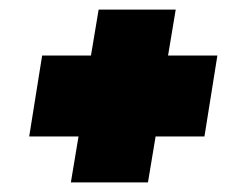

<svg xmlns="http://www.w3.org/2000/svg" viewBox="-20 -529 498 401"><path d="M128 -148 144 -244H41L68 -413H170L186 -509H347L331 -413H434L407 -244H305L289 -148Z"/></svg>

Font: Georama SemiCondensed Black
Style: Italic
Weight: 900
Width: 4
Italic angle: -9°
Designer: Jean-Baptiste Levee
Foundry: Production Type
Version: Version 1.000